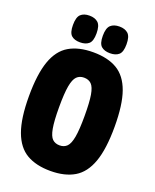

<svg xmlns="http://www.w3.org/2000/svg" viewBox="-164 -992 884 1095"><g transform="rotate(20 277.5 -444.5)"><path d="M278 10Q191 10 133.5 -23.5Q76 -57 47 -136Q18 -215 18 -349Q18 -483 46 -562.5Q74 -642 132 -676Q190 -710 278 -710Q367 -710 424 -676Q481 -642 509 -564Q537 -486 537 -352Q537 -217 508.5 -137.5Q480 -58 422.5 -24Q365 10 278 10ZM278 -145Q305 -145 322 -162Q339 -179 347 -223.5Q355 -268 355 -351Q355 -434 347.5 -478Q340 -522 323 -539Q306 -556 278 -556Q251 -556 234 -539Q217 -522 209 -477.5Q201 -433 201 -349Q201 -266 209 -221.5Q217 -177 234 -161Q251 -145 278 -145ZM368 -737Q334 -737 315 -753.5Q296 -770 296 -817Q296 -864 315 -881.5Q334 -899 368 -899Q402 -899 421 -881.5Q440 -864 440 -817Q440 -770 421 -753.5Q402 -737 368 -737ZM186 -737Q152 -737 133.5 -753.5Q115 -770 115 -817Q115 -864 133.5 -881.5Q152 -899 186 -899Q220 -899 239 -881.5Q258 -864 258 -817Q258 -770 239 -753.5Q220 -737 186 -737Z"/></g></svg>

Font: Georama SemiCondensed ExtraBold
Style: Regular
Weight: 800
Width: 4
Designer: Jean-Baptiste Levee
Foundry: Production Type
Version: Version 1.000